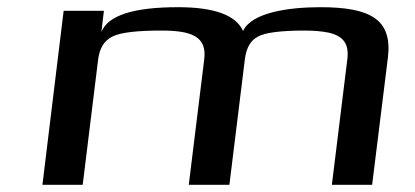

<svg xmlns="http://www.w3.org/2000/svg" viewBox="-20 -514 1153 534"><path d="M871 -494C782 -494 680 -479 656 -428C636 -472 576 -494 475 -494C351 -494 280 -471 262 -425L269 -484H157L98 0H210L253 -349C257 -380 270 -402 294 -413C317 -424 363 -429 429 -429C512 -429 556 -413 548 -349L505 0H618L661 -349C665 -380 676 -401 697 -412C716 -423 760 -429 826 -429C854 -429 876 -427 895 -423C937 -413 951 -390 946 -349L903 0H1015L1059 -355C1071 -459 1012 -494 871 -494Z"/></svg>

Font: Gamestation Extended
Style: Italic
Weight: 400
Width: 7
Designer: Jonas Hecksher
Foundry: Jonas Hecksher, Playtypeª, e-types AS
Version: Version 1.003